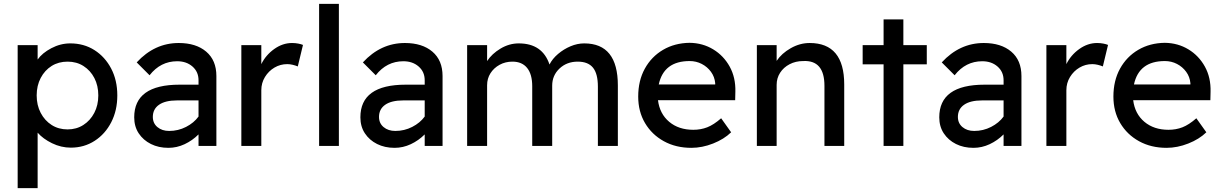

<svg xmlns="http://www.w3.org/2000/svg" viewBox="-20 -760 6365 1000"><path d="M72 220V-525H176V-450Q200 -484 247.5 -509Q295 -534 346 -534Q417 -534 472 -499Q527 -464 559 -403Q591 -342 591 -263Q591 -185 559.5 -123.5Q528 -62 473 -26.5Q418 9 349 9Q298 9 251 -14Q204 -37 176 -69V220ZM332 -86Q378 -86 414 -109Q450 -132 471 -172Q492 -212 492 -263Q492 -314 471.5 -353.5Q451 -393 415 -416Q379 -439 332 -439Q285 -439 249 -416.5Q213 -394 192 -354Q171 -314 171 -263Q171 -212 192 -172Q213 -132 249 -109Q285 -86 332 -86Z M857 10Q806 10 766 -10Q726 -30 702.5 -65.5Q679 -101 679 -149Q679 -319 915 -319H1014V-342Q1014 -386 982.5 -413.5Q951 -441 903 -441Q816 -441 759 -368L692 -435Q785 -536 911 -536Q1001 -536 1054 -491Q1107 -446 1107 -364V0H1014V-60Q982 -28 941.5 -9Q901 10 857 10ZM861 -78Q908 -78 949 -99Q990 -120 1014 -153V-237H902Q841 -237 808.5 -214.5Q776 -192 776 -151Q776 -118 800 -98Q824 -78 861 -78Z M1237 0V-525H1341V-426Q1364 -473 1408 -504.5Q1452 -536 1501 -536Q1518 -536 1533.5 -533Q1549 -530 1558 -526L1531 -414Q1519 -419 1504.5 -422.5Q1490 -426 1476 -426Q1440 -426 1409.5 -408Q1379 -390 1360 -359Q1341 -328 1341 -290V0Z M1642 0V-740H1745V0Z M2035 10Q1984 10 1944 -10Q1904 -30 1880.5 -65.5Q1857 -101 1857 -149Q1857 -319 2093 -319H2192V-342Q2192 -386 2160.5 -413.5Q2129 -441 2081 -441Q1994 -441 1937 -368L1870 -435Q1963 -536 2089 -536Q2179 -536 2232 -491Q2285 -446 2285 -364V0H2192V-60Q2160 -28 2119.5 -9Q2079 10 2035 10ZM2039 -78Q2086 -78 2127 -99Q2168 -120 2192 -153V-237H2080Q2019 -237 1986.5 -214.5Q1954 -192 1954 -151Q1954 -118 1978 -98Q2002 -78 2039 -78Z M2413 0V-525H2517V-442Q2542 -480 2587 -507Q2632 -534 2682 -534Q2805 -534 2842 -424Q2857 -454 2886.5 -479Q2916 -504 2951.5 -519Q2987 -534 3023 -534Q3198 -534 3198 -315V0H3094V-309Q3094 -376 3068.5 -407.5Q3043 -439 2989 -439Q2932 -439 2894 -403Q2856 -367 2856 -314V0H2752V-311Q2752 -373 2725.5 -406Q2699 -439 2649 -439Q2612 -439 2582 -422.5Q2552 -406 2534.5 -378.5Q2517 -351 2517 -316V0Z M3581 10Q3500 10 3437.5 -24.5Q3375 -59 3339.5 -119Q3304 -179 3304 -257Q3304 -340 3338.5 -402.5Q3373 -465 3433.5 -500.5Q3494 -536 3572 -537Q3640 -536 3694.5 -503Q3749 -470 3780.5 -413Q3812 -356 3810 -282L3809 -238H3407Q3416 -167 3465.5 -125.5Q3515 -84 3591 -84Q3630 -84 3663.5 -97Q3697 -110 3736 -144L3788 -71Q3751 -35 3694 -12.5Q3637 10 3581 10ZM3572 -442Q3437 -442 3411 -320H3705V-327Q3702 -360 3683 -386Q3664 -412 3635 -427Q3606 -442 3572 -442Z M3922 0V-525H4025V-443Q4051 -482 4098.5 -509Q4146 -536 4197 -536Q4377 -536 4377 -320V0H4274V-313Q4274 -448 4163 -442Q4124 -442 4092.5 -425.5Q4061 -409 4043 -381Q4025 -353 4025 -318V0Z M4582 0V-425H4473V-525H4582V-659H4685V-525H4807V-425H4685V0Z M5050 10Q4999 10 4959 -10Q4919 -30 4895.5 -65.5Q4872 -101 4872 -149Q4872 -319 5108 -319H5207V-342Q5207 -386 5175.5 -413.5Q5144 -441 5096 -441Q5009 -441 4952 -368L4885 -435Q4978 -536 5104 -536Q5194 -536 5247 -491Q5300 -446 5300 -364V0H5207V-60Q5175 -28 5134.5 -9Q5094 10 5050 10ZM5054 -78Q5101 -78 5142 -99Q5183 -120 5207 -153V-237H5095Q5034 -237 5001.5 -214.5Q4969 -192 4969 -151Q4969 -118 4993 -98Q5017 -78 5054 -78Z M5430 0V-525H5534V-426Q5557 -473 5601 -504.5Q5645 -536 5694 -536Q5711 -536 5726.5 -533Q5742 -530 5751 -526L5724 -414Q5712 -419 5697.5 -422.5Q5683 -426 5669 -426Q5633 -426 5602.5 -408Q5572 -390 5553 -359Q5534 -328 5534 -290V0Z M6056 10Q5975 10 5912.5 -24.5Q5850 -59 5814.5 -119Q5779 -179 5779 -257Q5779 -340 5813.5 -402.5Q5848 -465 5908.5 -500.5Q5969 -536 6047 -537Q6115 -536 6169.5 -503Q6224 -470 6255.5 -413Q6287 -356 6285 -282L6284 -238H5882Q5891 -167 5940.5 -125.5Q5990 -84 6066 -84Q6105 -84 6138.5 -97Q6172 -110 6211 -144L6263 -71Q6226 -35 6169 -12.5Q6112 10 6056 10ZM6047 -442Q5912 -442 5886 -320H6180V-327Q6177 -360 6158 -386Q6139 -412 6110 -427Q6081 -442 6047 -442Z"/></svg>

Font: Readex Pro
Style: Regular
Weight: 400
Designer: Bonnie Shaver-Troup, Thomas Jockin
Foundry: Lexend
Version: Version 1.204; ttfautohint (v1.8.4.7-5d5b)